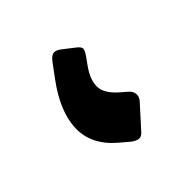

<svg xmlns="http://www.w3.org/2000/svg" viewBox="-99 -441 547 547"><g transform="rotate(-45 174.0 -167.5)"><path d="M193.5 -4Q184.4 6.7 174.7 5.7Q165 4.7 153.2 -4.4L125 -28.2Q66.1 -78.5 68.2 -143.7Q70.2 -208.9 126.5 -284.5L155.9 -324.2Q167.2 -338.9 177.1 -339.6Q187 -340.2 199 -330.5L230.5 -306Q245.4 -295 244.1 -287Q242.7 -279 234.5 -267.5L217.7 -243.9Q195 -212 195.2 -184.5Q195.4 -157 227.5 -128.5L249.1 -109.6Q259 -101.1 259.7 -89.5Q260.5 -77.9 251.7 -68.4Z"/></g></svg>

Font: Rubik Light
Style: Regular
Weight: 300
Designer: Hubert and Fischer
Foundry: Hubert and Fischer
Version: Version 2.300;gftools[0.9.30]